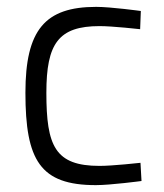

<svg xmlns="http://www.w3.org/2000/svg" viewBox="-20 -529 477 559"><path d="M260 -509C111 -509 54 -442 54 -259C54 -62 97 10 259 10C302 10 392 -2 392 -2L389 -55C389 -55 308 -46 270 -46C140 -46 115 -104 115 -259C115 -402 150 -453 270 -453C308 -453 388 -444 388 -444L390 -497C390 -497 303 -509 260 -509Z"/></svg>

Font: TitilliumText22L
Style: 250 wt
Weight: 300
Designer: Campivisivi
Foundry: Campivisivi
Version: 1.000